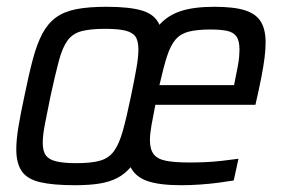

<svg xmlns="http://www.w3.org/2000/svg" viewBox="-20 -538 833 566"><path d="M201 8Q136 8 98 -1Q60 -10 44 -33.5Q28 -57 28 -98Q28 -126 34.5 -165Q41 -204 52 -255Q65 -319 77 -364Q89 -409 105 -439Q121 -469 145 -486.5Q169 -504 205 -511Q241 -518 294 -518Q363 -518 400 -506.5Q437 -495 450 -465Q475 -493 513.5 -505.5Q552 -518 612 -518Q670 -518 702.5 -507.5Q735 -497 749 -474Q763 -451 763 -413Q763 -393 760 -368.5Q757 -344 750.5 -310.5Q744 -277 733 -229H438Q431 -194 426.5 -168.5Q422 -143 422 -125Q422 -98 433 -83.5Q444 -69 469.5 -64Q495 -59 539 -59Q560 -59 584.5 -60Q609 -61 635 -64Q661 -67 683 -70L669 -6Q651 -3 625 0.5Q599 4 570 6Q541 8 514 8Q451 8 415.5 -4Q380 -16 365 -45Q348 -25 326 -13.5Q304 -2 274 3Q244 8 201 8ZM205 -57Q250 -57 275.5 -64.5Q301 -72 316 -92.5Q331 -113 342 -152Q353 -191 366 -254Q377 -307 382.5 -339Q388 -371 388 -392Q388 -418 379 -430.5Q370 -443 348.5 -448Q327 -453 290 -453Q246 -453 220 -446Q194 -439 179 -418.5Q164 -398 153.5 -358.5Q143 -319 129 -255Q119 -206 112.5 -172.5Q106 -139 106 -117Q106 -92 115.5 -79.5Q125 -67 147 -62Q169 -57 205 -57ZM450 -287H670Q677 -321 680.5 -340Q684 -359 685 -370.5Q686 -382 686 -391Q686 -418 677 -430.5Q668 -443 649.5 -447Q631 -451 601 -451Q562 -451 537.5 -445Q513 -439 498 -422Q483 -405 472.5 -372.5Q462 -340 450 -287Z"/></svg>

Font: Saira SemiCondensed
Style: Italic
Weight: 400
Width: 4
Italic angle: -12°
Designer: Hector Gatti with collaboration of the Omnibus-Type team
Foundry: Omnibus-Type
Version: Version 1.101